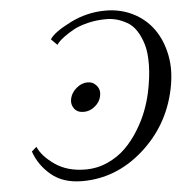

<svg xmlns="http://www.w3.org/2000/svg" viewBox="-50 -706 738 764"><g transform="rotate(-5 319.5 -324.0)"><path d="M278.3 -264.2Q252.9 -264.2 240.2 -281.2Q227.5 -298.3 232.4 -320.8Q237.3 -344.2 258.3 -362.1Q279.3 -379.9 302.7 -379.9Q325.2 -379.9 339.4 -362.5Q353.5 -345.2 348.1 -320.8Q343.3 -297.9 323 -281Q302.7 -264.2 278.3 -264.2ZM196.8 -539.1 172.9 -563Q188.5 -589.4 256.1 -623.8Q323.7 -658.2 398.9 -658.2Q458.5 -658.2 508.3 -633.3Q558.1 -608.4 589.8 -564Q621.6 -519.5 633.5 -457.8Q645.5 -396 629.4 -321.8Q599.1 -180.2 491.7 -85.2Q384.3 9.8 249 9.8Q172.4 9.8 125 -29.8Q77.6 -69.3 58.6 -125L78.1 -142.1Q94.7 -103.5 144 -69.3Q193.4 -35.2 265.6 -35.2Q312.5 -35.2 354 -54Q395.5 -72.8 425.3 -102.1Q455.1 -131.3 479 -169.9Q502.9 -208.5 516.8 -244.9Q530.8 -281.2 538.6 -316.9Q551.8 -378.4 552.5 -428Q553.2 -477.5 543.5 -510Q533.7 -542.5 518.3 -565.9Q502.9 -589.4 481.4 -601.3Q460 -613.3 439.9 -618.7Q419.9 -624 398.4 -624Q359.4 -624 324.2 -615.2Q289.1 -606.4 266.8 -594Q244.6 -581.5 227.8 -569.1Q210.9 -556.6 203.6 -547.9Z"/></g></svg>

Font: Linux Biolinum
Style: Italic
Weight: 400
Italic angle: -12°
Designer: Philipp H. Poll
Foundry: Philipp H. Poll
Version: Version 1.1.3 ; ttfautohint (v0.9)